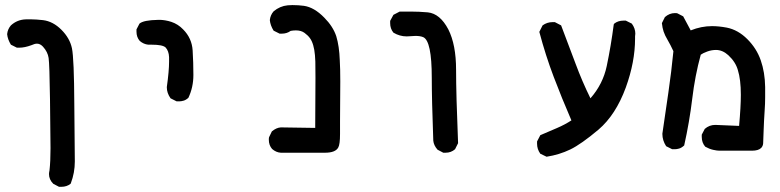

<svg xmlns="http://www.w3.org/2000/svg" viewBox="-20 -468 3040 748"><path d="M170.9 210Q170.9 205.1 172.9 195.3Q176.8 161.1 176.8 109.4Q176.8 57.6 174.8 -80.6Q172.9 -218.8 169.4 -242.2Q166 -265.6 147.5 -286.1Q136.7 -297.9 124 -297.9Q115.2 -297.9 102.5 -292Q76.2 -282.2 54.7 -282.2Q51.8 -282.2 45.9 -282.2L22.5 -293.9Q9.8 -314.5 7.8 -335Q9.8 -354.5 22.5 -369.1Q46.9 -391.6 81.1 -392.6Q86.9 -392.6 103 -392.6Q119.1 -392.6 147.5 -389.6Q186.5 -384.8 219.2 -352.1Q252 -319.3 260.3 -279.8Q268.6 -240.2 269.5 -60.5L271.5 161.1Q271.5 205.1 255.9 246.1L254.9 248Q240.2 259.8 218.8 259.8Q215.8 259.8 210 259.8L187.5 248Q170.9 231.4 170.9 210Z M629.9 -128.9Q638.7 -191.4 638.7 -227.5Q638.7 -234.4 638.7 -245.1Q637.7 -269.5 625 -283.2Q613.3 -293.9 571.3 -293.9Q565.4 -293.9 558.6 -293.9Q558.6 -293.9 557.6 -293.9Q539.1 -295.9 524.4 -308.6Q511.7 -323.2 511.7 -344.7Q511.7 -347.7 511.7 -353.5L523.4 -376Q539.1 -389.6 595.7 -390.6Q597.7 -390.6 604.5 -390.6Q611.3 -390.6 623.5 -388.7Q635.7 -386.7 647.5 -382.8Q673.8 -374 693.4 -353.5Q727.5 -319.3 730.5 -271.5Q733.4 -223.6 733.4 -175.8Q733.4 -127.9 713.9 -86.9Q704.1 -78.1 694.8 -75.7Q685.5 -73.2 679.7 -73.2Q673.8 -73.2 668 -73.2L644.5 -85Q629.9 -105.5 629.9 -127.9Z M1304.7 4.9V53.7Q1304.7 94.7 1297.9 106.4Q1287.1 127 1246.1 127H1074.2Q1055.7 126 1040 112.3Q1027.3 97.7 1027.3 76.2Q1027.3 68.4 1028.3 66.4L1039.1 43.9Q1056.6 29.3 1074.2 28.3L1208 30.3Q1209 -114.3 1209 -164.6Q1209 -214.8 1208.5 -228Q1208 -241.2 1207 -252.9Q1203.1 -297.9 1187.5 -319.3Q1179.7 -330.1 1166.5 -339.8Q1153.3 -349.6 1132.8 -349.6Q1123 -349.6 1112.3 -347.7Q1097.7 -336.9 1078.1 -336.9Q1075.2 -336.9 1069.3 -336.9L1045.9 -348.6Q1033.2 -369.1 1031.2 -389.6Q1033.2 -409.2 1045.9 -423.8Q1070.3 -444.3 1100.6 -447.3Q1111.3 -448.2 1119.1 -448.2Q1142.6 -448.2 1164.1 -445.3Q1204.1 -439.5 1243.2 -399.4Q1277.3 -365.2 1290 -327.1Q1301.8 -288.1 1303.7 -233.4Q1305.7 -200.2 1305.7 -150.4Z M1668 80.1Q1662.1 -81.1 1662.1 -165Q1662.1 -308.6 1628.9 -323.2Q1617.2 -328.1 1598.6 -328.1Q1589.8 -328.1 1581.5 -327.1Q1573.2 -326.2 1564.5 -326.2Q1537.1 -326.2 1512.7 -340.8Q1500 -356.4 1500 -377.9Q1500 -380.9 1500 -386.7L1512.7 -410.2L1537.1 -422.9Q1551.8 -422.9 1581.5 -422.9Q1611.3 -422.9 1646.5 -419.9Q1694.3 -415 1726.6 -353.5Q1756.8 -293.9 1756.8 -196.3Q1756.8 -100.6 1764.6 89.8L1752.9 113.3Q1737.3 127 1715.8 127Q1712.9 127 1707 127L1684.6 115.2Q1669.9 98.6 1668 80.1Z M2072.3 91.8Q2072.3 88.9 2072.3 83L2085 58.6Q2119.1 43.9 2149.9 30.8Q2180.7 17.6 2206.1 1Q2168.9 -85 2137.2 -168.5Q2105.5 -252 2081.1 -343.8L2093.8 -369.1Q2111.3 -381.8 2132.8 -381.8Q2135.7 -381.8 2141.6 -381.8L2166 -369.1Q2196.3 -290 2222.2 -220.2Q2248 -150.4 2280.3 -85Q2329.1 -140.6 2343.8 -210.9Q2360.4 -290 2371.1 -373L2373 -376Q2387.7 -387.7 2409.2 -387.7Q2412.1 -387.7 2418 -387.7L2441.4 -376Q2455.1 -357.4 2455.1 -336.9Q2455.1 -332 2454.1 -326.2Q2454.1 -322.3 2454.1 -317.4Q2454.1 -226.6 2418 -127Q2378.9 -20.5 2311.5 37.1Q2244.1 93.8 2201.7 114.3Q2159.2 134.8 2109.4 142.6L2085 130.9Q2072.3 113.3 2072.3 91.8Z M2670.9 -349.6Q2711.9 -366.2 2753.9 -366.2Q2780.3 -366.2 2811.5 -360.4Q2855.5 -351.6 2891.6 -315.4Q2927.7 -279.3 2943.8 -232.9Q2960 -186.5 2960.9 -128.9Q2960.9 -115.2 2960.9 -89.4Q2960.9 -63.5 2959 -38.1Q2956.1 5.9 2955.1 37.6Q2954.1 69.3 2953.1 90.8Q2952.1 101.6 2945.3 108.4Q2934.6 119.1 2909.2 119.1Q2906.2 119.1 2903.3 119.1H2795.9Q2792 119.1 2782.7 119.1Q2773.4 119.1 2758.3 115.7Q2743.2 112.3 2727.5 103.5Q2713.9 87.9 2713.9 65.4Q2713.9 62.5 2713.9 56.6L2725.6 34.2Q2743.2 18.6 2766.6 18.6L2859.4 22.5Q2866.2 -52.7 2866.2 -98.6Q2866.2 -158.2 2854.5 -195.3Q2845.7 -226.6 2817.4 -252.9Q2794.9 -273.4 2769.5 -273.4Q2752 -273.4 2734.9 -267.1Q2717.8 -260.7 2710 -254.9Q2687.5 -172.9 2676.8 -83Q2666 6.8 2645.5 98.6Q2634.8 108.4 2625.5 110.8Q2616.2 113.3 2610.4 113.3Q2604.5 113.3 2598.6 113.3L2575.2 101.6Q2560.5 79.1 2560.5 53.7V52.7L2584 -108.4Q2595.7 -188.5 2603.5 -268.6Q2591.8 -293.9 2581.1 -312Q2570.3 -330.1 2565.4 -344.7Q2560.5 -359.4 2558.6 -377.9L2570.3 -401.4Q2587.9 -417 2609.4 -417Q2617.2 -417 2619.1 -416L2641.6 -404.3Z"/></svg>

Font: JasonHandwriting2
Style: SemiBold
Weight: 600
Version: Version 1.04.7